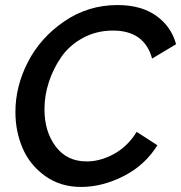

<svg xmlns="http://www.w3.org/2000/svg" viewBox="-20 -734 717 760"><path d="M41 -291Q41 -392 90.5 -488.5Q140 -585 234.5 -649.5Q329 -714 445 -714Q539 -714 598.5 -671.5Q658 -629 677 -559L582 -502Q552 -613 427 -613Q362 -613 308.5 -584Q255 -555 223 -509Q191 -463 173.5 -409.5Q156 -356 156 -302Q156 -213 200.5 -154Q245 -95 323 -95Q377 -95 431 -124.5Q485 -154 521 -212L603 -159Q554 -80 469.5 -37Q385 6 301 6Q219 6 158.5 -37.5Q98 -81 69.5 -147.5Q41 -214 41 -291Z"/></svg>

Font: Raleway-v4020 SemiBold
Style: Italic
Weight: 600
Italic angle: -12°
Designer: Matt McInerney, Pablo Impallari, Rodrigo Fuenzalida
Foundry: Matt McInerney, Pablo Impallari, Rodrigo Fuenzalida
Version: Version 4.020;PS 004.020;hotconv 1.0.88;makeotf.lib2.5.64775